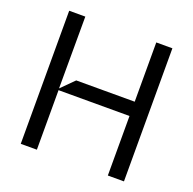

<svg xmlns="http://www.w3.org/2000/svg" viewBox="-128 -857 992 986"><g transform="rotate(20 368.0 -363.5)"><path d="M174 0H85.9V-727.3H174L173.3 -334.5L242.2 -403.4H561.8V-727.3H649.9V0H561.8V-325.3H174Z"/></g></svg>

Font: Riot Sans
Style: Regular
Weight: 400
Designer: Rasmus Andersson
Foundry: rsms
Version: Version 4.001